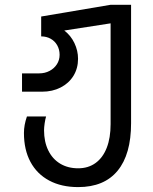

<svg xmlns="http://www.w3.org/2000/svg" viewBox="-20 -570 640 802"><path d="M80 -14.5Q80 -47.5 92.5 -83.5H172.5Q169 -72 166.5 -54.8Q164 -37.5 164 -26Q164 22 181.5 58Q199 94 231.2 113.5Q263.5 133 306.5 133Q348.5 133 379 111Q409.5 89 425.8 47.5Q442 6 442 -51.5V-472.5L248.5 -442.5Q275.5 -422 290.8 -390.2Q306 -358.5 306 -324.5Q306 -284.5 286.8 -253.2Q267.5 -222 233.2 -204.5Q199 -187 155.5 -187H72V-263.5H143.5Q167.5 -263.5 187 -273.8Q206.5 -284 217.8 -301.8Q229 -319.5 229 -341Q229 -363 219 -380.8Q209 -398.5 191.5 -408.2Q174 -418 152 -418V-501L442 -550H527.5V-55.5Q527.5 75 471.2 143.2Q415 211.5 306.5 211.5Q236.5 211.5 185.5 184.2Q134.5 157 107.2 106.2Q80 55.5 80 -14.5Z"/></svg>

Font: JuliaMono
Style: Regular
Weight: 400
Monospace: yes
Designer: cormullion
Foundry: corm
Version: Version 0.055; ttfautohint (v1.8.4)